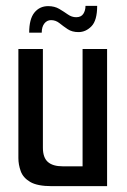

<svg xmlns="http://www.w3.org/2000/svg" viewBox="-20 -638 435 658"><path d="M158 0Q108 0 83.5 -14.5Q59 -29 51 -51.5Q43 -74 43 -96V-470H127V-132Q127 -98 144 -83Q161 -68 195 -68H263V-470H347V0ZM80 -526Q80 -573 98 -595Q116 -617 145 -617Q167 -617 183 -607.5Q199 -598 212.5 -588.5Q226 -579 241 -579Q258 -579 265.5 -590.5Q273 -602 273 -618H313Q313 -568 293.5 -548Q274 -528 249 -528Q227 -528 212 -538Q197 -548 184 -558.5Q171 -569 155 -569Q141 -569 132 -557.5Q123 -546 123 -526Z"/></svg>

Font: Smooch Sans SemiBold
Style: Bold
Weight: 600
Designer: Robert E. Leuschke
Foundry: Robert E. Leuschke
Version: Version 1.010; ttfautohint (v1.8.3)